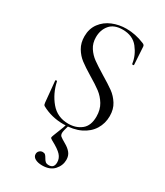

<svg xmlns="http://www.w3.org/2000/svg" viewBox="-222 -725 935 1089"><g transform="rotate(30 245.5 -180.5)"><path d="M286 -342Q338 -311 367 -290Q396 -269 416.5 -236.5Q437 -204 437 -159Q437 -111 413 -72Q389 -33 342.5 -10.5Q296 12 231 12Q154 12 90 -23Q85 -26 83.5 -30Q82 -34 81 -42L68 -178Q67 -182 72.5 -183Q78 -184 79 -180Q94 -109 138 -56.5Q182 -4 254 -4Q304 -4 338.5 -31.5Q373 -59 373 -119Q373 -164 353 -197Q333 -230 304.5 -251.5Q276 -273 227 -302Q179 -331 151.5 -352Q124 -373 105 -405Q86 -437 86 -480Q86 -530 112.5 -565.5Q139 -601 181.5 -618.5Q224 -636 272 -636Q331 -636 389 -612Q404 -607 404 -595L411 -481Q411 -476 405.5 -476Q400 -476 399 -480Q392 -532 357 -576.5Q322 -621 256 -621Q200 -621 172.5 -588.5Q145 -556 145 -508Q145 -469 164 -440Q183 -411 210 -391.5Q237 -372 286 -342ZM250 58Q250 72 258 79Q266 86 294 102Q319 116 333.5 134Q348 152 348 179Q348 216 321.5 245.5Q295 275 244 275Q216 275 198 265Q180 255 180 237Q180 224 189 215.5Q198 207 210 207Q221 207 227 212.5Q233 218 239 229Q246 242 253.5 248.5Q261 255 276 255Q310 255 310 217Q310 191 291.5 170.5Q273 150 224 124Q210 117 210 111Q210 107 215 94Q220 81 240 30Q242 22 245 15Q248 8 250 1L263 2Q250 46 250 58Z"/></g></svg>

Font: Cormorant
Style: Regular
Weight: 400
Designer: Christian Thalmann (Catharsis Fonts)
Foundry: Catharsis Fonts
Version: Version 4.000